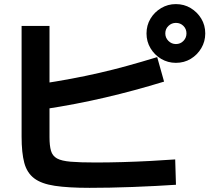

<svg xmlns="http://www.w3.org/2000/svg" viewBox="-20 -875 1040 937"><path d="M416.8 41.7Q312.7 41.7 247.4 31.8Q182 22 146.9 -4.7Q111.7 -31.3 98.5 -80.3Q85.4 -129.3 85.4 -208.3V-748.3H221.6V-205.3Q221.6 -163.9 228.9 -139Q236.1 -114.1 258.2 -101.8Q280.3 -89.6 325.4 -85.8Q370.6 -82 446.3 -82Q509.7 -82 578.7 -84Q647.8 -86 714 -89.5Q780.1 -93 835 -97L838.7 26.7Q794 29.7 739.7 32.5Q685.3 35.3 628 37.5Q570.7 39.7 516.2 40.7Q461.7 41.7 416.8 41.7ZM174.3 -464.9Q257 -477.6 328.2 -490.9Q399.3 -504.2 466 -519.6Q532.7 -534.9 601.2 -553.8Q669.7 -572.6 747.1 -596.3L780.7 -476.7Q635.7 -432.3 493 -399Q350.3 -365.6 195 -342ZM838.3 -568.3Q799.2 -568.3 766.5 -587.7Q733.8 -607.1 714.4 -639.7Q695 -672.4 695 -711.4Q695 -751.7 714.4 -783.9Q733.7 -816.1 766.4 -835.5Q799 -855 838.1 -855Q878.3 -855 910.5 -835.6Q942.7 -816.2 962.2 -784.1Q981.7 -752 981.7 -711.7Q981.7 -672.6 962.3 -639.8Q942.9 -607.1 910.7 -587.7Q878.6 -568.3 838.3 -568.3ZM838.6 -660Q860.3 -660 875.2 -675.3Q890 -690.7 890 -712Q890 -733.7 875.2 -748.5Q860.3 -763.3 838.6 -763.3Q817.3 -763.3 802 -748.5Q786.7 -733.7 786.7 -712Q786.7 -690.7 802 -675.3Q817.3 -660 838.6 -660Z"/></svg>

Font: M PLUS 1 Thin
Style: Regular
Weight: 100
Designer: Coji Morishita
Foundry: UNDERFOREST DESIGN
Version: Version 1.001